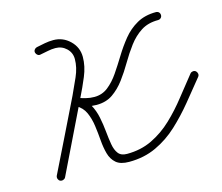

<svg xmlns="http://www.w3.org/2000/svg" viewBox="-87 -682 940 814"><g transform="rotate(-15 382.5 -275.5)"><path d="M659 -534Q615 -534 584 -514Q553 -494 529 -462Q505 -430 484 -394Q463 -358 439.5 -326.5Q416 -295 386.5 -274.5Q357 -254 315 -254Q294 -254 274 -259Q254 -264 234 -270Q227 -272 225.5 -278.5Q224 -285 227 -291Q229 -298 235 -301.5Q241 -305 248 -302Q278 -284 293 -257Q308 -230 314.5 -198Q321 -166 324 -134.5Q327 -103 331.5 -77Q336 -51 348 -35.5Q360 -20 386 -20Q447 -20 496.5 -44Q546 -68 587 -107Q628 -146 663.5 -191.5Q699 -237 734 -280Q738 -285 745.5 -286Q753 -287 759 -282Q764 -277 765 -270Q766 -263 761 -257Q724 -211 685 -163.5Q646 -116 602.5 -75.5Q559 -35 505.5 -10Q452 15 386 15Q348 15 329 -1.5Q310 -18 302.5 -45Q295 -72 292.5 -104.5Q290 -137 285.5 -169.5Q281 -202 269 -229Q257 -256 230 -271Q223 -275 221.5 -281.5Q220 -288 223 -293Q225 -299 230.5 -302Q236 -305 244 -303Q261 -298 278.5 -293.5Q296 -289 315 -289Q349 -289 375 -309.5Q401 -330 422.5 -361.5Q444 -393 466 -429Q488 -465 514 -497Q540 -529 575.5 -549Q611 -569 659 -569Q667 -569 672 -564Q677 -559 677 -551Q677 -544 672 -539Q667 -534 659 -534ZM120 -535Q118 -542 122 -548Q126 -554 133 -556Q152 -560 170.5 -563.5Q189 -567 208 -567Q250 -567 280.5 -537.5Q311 -508 311 -466Q311 -425 293 -382Q275 -339 257 -303Q219 -225 181.5 -147.5Q144 -70 106 8Q103 14 96 16.5Q89 19 82 16Q76 13 73.5 6Q71 -1 74 -8Q112 -85 150 -162.5Q188 -240 226 -318Q241 -350 258.5 -389.5Q276 -429 276 -466Q276 -494 256 -513Q236 -532 208 -532Q191 -532 174.5 -528.5Q158 -525 141 -522Q134 -520 128 -524Q122 -528 120 -535Z"/></g></svg>

Font: FRB American Cursive Guidelines Arrows
Style: Italic
Weight: 400
Italic angle: -25°
Version: Version 2.0;Modular Font Editor K font №1